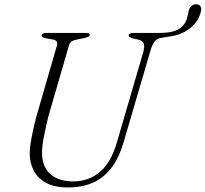

<svg xmlns="http://www.w3.org/2000/svg" viewBox="-20 -852 948 886"><path d="M907 -798.5Q895 -746.5 845 -713Q795 -679.5 713 -680.5L717 -700Q778.5 -700 807.8 -719.5Q837 -739 845 -775.5L850.5 -800.5Q853.5 -816 863.2 -824.2Q873 -832.5 886.5 -832.5Q899 -832 904.8 -823.2Q910.5 -814.5 907 -798.5ZM520 -197 642 -615Q648 -638.5 643.2 -651.2Q638.5 -664 619 -669L595 -674Q584.5 -677.5 579 -680.5Q573.5 -683.5 573.5 -688.5Q573.5 -693.5 579.2 -696.8Q585 -700 595.5 -700H761.5Q769.5 -700 773.8 -698.2Q778 -696.5 778 -693Q778 -689 773.5 -686.8Q769 -684.5 758 -683L725 -677.5Q706 -675 694.2 -661.2Q682.5 -647.5 673.5 -615.5L550 -194.5Q530 -125.5 495.8 -79.5Q461.5 -33.5 411.2 -10.2Q361 13 292.5 13Q232.5 13 193.5 -7.8Q154.5 -28.5 135.8 -64.5Q117 -100.5 117 -146.5Q117 -165 121.5 -192.8Q126 -220.5 132.8 -251.5Q139.5 -282.5 147 -311L242 -639.5Q246 -650.5 242 -658.8Q238 -667 224.5 -669.5L191.5 -675.5Q180.5 -678 176.2 -681Q172 -684 172 -689.5Q172 -694 178.2 -697Q184.5 -700 196 -700H377.5Q394 -700 394 -691Q394 -686 388.5 -682.8Q383 -679.5 369 -676.5L330.5 -668.5Q317.5 -666 309.2 -659.8Q301 -653.5 297.5 -640L202 -310.5Q189 -255.5 181.5 -215.8Q174 -176 174 -148Q174 -82.5 212.2 -48.8Q250.5 -15 317 -15Q390 -15 441.5 -59Q493 -103 520 -197Z"/></svg>

Font: Fraunces ExtraLight
Style: Italic
Weight: 250
Italic angle: -16°
Version: Version 1.000;[b76b70a41]